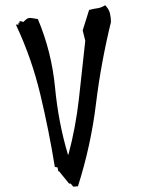

<svg xmlns="http://www.w3.org/2000/svg" viewBox="-20 -719 540 730"><path d="M401.9 -635.7V-635.3Q363.8 -479.5 344.7 -322.8Q325.7 -166 276.4 -10.7L258.3 -9.3L249 -21H245.1H242.7L205.6 -66.4V-67.9H201.7L198.7 -82.5L188.5 -84.5Q165.5 -225.6 133.1 -360.8Q100.6 -496.1 43.9 -617.7L40.5 -625.5H50.3V-633.8L53.7 -630.4L54.7 -639.2L69.3 -635.7Q73.7 -640.6 80.1 -645.8Q86.4 -650.9 95.2 -650.9Q99.1 -650.9 103.5 -649.9L124 -646.5Q176.3 -522 189.2 -387Q202.1 -252 238.3 -131.3H240.2Q267.6 -233.4 280 -342.8Q292.5 -452.1 304.2 -564L294.4 -603.5L318.8 -681.2Q336.9 -686 349.6 -687.5Q362.3 -689 376 -696.8L379.9 -699.2L382.8 -695.8Q394.5 -683.1 398.2 -667.5Q401.9 -651.9 401.9 -635.7Z"/></svg>

Font: Bakudai
Style: Medium
Weight: 500
Version: Version 1.48